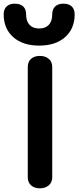

<svg xmlns="http://www.w3.org/2000/svg" viewBox="-65 -1014 426 1044"><path d="M86 -50V-650Q86 -678 104 -694Q122 -710 152 -710Q181 -710 200 -694Q219 -678 219 -650V-50Q219 -22 200 -6Q181 10 152 10Q122 10 104 -6Q86 -22 86 -50ZM-45 -936Q-45 -964 -29 -979Q-13 -994 16 -994Q45 -994 61 -979Q77 -964 77 -936Q77 -899 95.5 -879Q114 -859 148 -859Q182 -859 200.5 -879Q219 -899 219 -936Q219 -964 235 -979Q251 -994 280 -994Q309 -994 325 -979Q341 -964 341 -936Q341 -858 289 -812Q237 -766 148 -766Q59 -766 7 -812Q-45 -858 -45 -936Z"/></svg>

Font: Kodchasan
Style: Bold
Weight: 700
Designer: Katatrad Aksorn Co.,Ltd.
Foundry: Cadson Demak Co.,Ltd.
Version: Version 1.000; ttfautohint (v1.6)